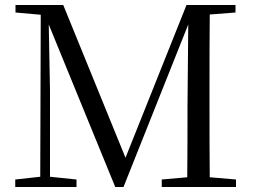

<svg xmlns="http://www.w3.org/2000/svg" viewBox="-20 -748 1015 768"><path d="M728 0H924V-30L819 -39C818 -137 818 -236 818 -337V-391C818 -491 818 -592 819 -690L922 -698V-728H726L482 -117L233 -728H42V-698L143 -689L141 -41L41 -30V0H286V-30L180 -41V-387L175 -650L441 0H474L733 -650L730 -325C730 -236 730 -137 729 -39L627 -30V0Z"/></svg>

Font: Harano Aji Mincho
Style: Regular
Weight: 400
Foundry: Masamichi Hosoda
Version: HaranoAjiMincho-Regular version 20230610;ttx 4.39.4